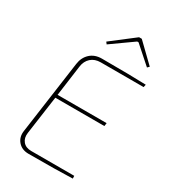

<svg xmlns="http://www.w3.org/2000/svg" viewBox="-217 -1009 982 1112"><g transform="rotate(30 274.0 -452.5)"><path d="M234 -775 224 -788 376 -905H394L515 -788L503 -776L388 -878H379ZM543 -668H257Q217 -668 192 -645.5Q167 -623 162 -585L134 -380H462L459 -359H131L95 -103Q90 -67 109 -44.5Q128 -22 164 -22H452L453 -4Q354 0 159 0Q114 0 88.5 -29.5Q63 -59 70 -103L138 -589Q144 -634 174 -662Q204 -690 252 -690Q449 -690 547 -686Z"/></g></svg>

Font: Ezarion Thin
Style: Italic
Weight: 250
Italic angle: -8°
Designer: Natanael Gama
Version: Version 1.001;PS 001.001;hotconv 1.0.70;makeotf.lib2.5.58329